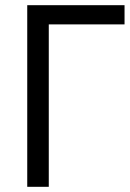

<svg xmlns="http://www.w3.org/2000/svg" viewBox="-20 -720 500 740"><path d="M460 -626H168V0H85V-700H460Z"/></svg>

Font: PTSans
Style: Regular
Weight: 400
Designer: A.Korolkova, O.Umpeleva, V.Yefimov
Foundry: ParaType Ltd
Version: Version 2.003W OFL